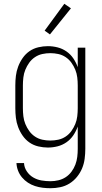

<svg xmlns="http://www.w3.org/2000/svg" viewBox="-20 -772 540 1015"><path d="M247 223Q226 223 205.5 220.5Q185 218 165 211.5Q145 205 127.5 193.5Q110 182 96.5 166Q83 150 75.5 130.5Q68 111 67 90H107Q108 113 121.5 133.5Q135 154 155.5 166Q176 178 199.5 182Q223 186 247 186Q268 186 289 181Q310 176 327.5 164.5Q345 153 358 135.5Q371 118 378.5 98Q386 78 388.5 57Q391 36 391 15V-103Q382 -78 367.5 -56.5Q353 -35 331.5 -20Q310 -5 284.5 1.5Q259 8 233 8Q208 8 182.5 2Q157 -4 136 -18.5Q115 -33 100 -54.5Q85 -76 76 -100Q67 -124 64 -149Q61 -174 61 -200V-320Q61 -346 64 -371Q67 -396 76 -420Q85 -444 100 -465.5Q115 -487 136 -501.5Q157 -516 182.5 -522Q208 -528 233 -528Q259 -528 284.5 -521.5Q310 -515 331.5 -500Q353 -485 367.5 -463.5Q382 -442 391 -417V-520H431V15Q431 41 427.5 67.5Q424 94 414 118Q404 142 387 163Q370 184 347.5 198Q325 212 299 217.5Q273 223 247 223ZM246 -29Q267 -29 288 -33.5Q309 -38 327 -50Q345 -62 357.5 -79.5Q370 -97 378 -116.5Q386 -136 388.5 -157.5Q391 -179 391 -200V-320Q391 -341 388.5 -362.5Q386 -384 378 -403.5Q370 -423 357.5 -440.5Q345 -458 327 -470Q309 -482 288 -486.5Q267 -491 246 -491Q225 -491 204 -486.5Q183 -482 165 -470Q147 -458 134.5 -440.5Q122 -423 114 -403.5Q106 -384 103.5 -362.5Q101 -341 101 -320V-200Q101 -179 103.5 -157.5Q106 -136 114 -116.5Q122 -97 134.5 -79.5Q147 -62 165 -50Q183 -38 204 -33.5Q225 -29 246 -29ZM244 -590 216 -610 320 -752 355 -728Z"/></svg>

Font: Iosevka Extralight
Style: Regular
Weight: 200
Monospace: yes
Designer: Belleve Invis
Foundry: Belleve Invis
Version: Version 32.0.1; ttfautohint (v1.8.4)